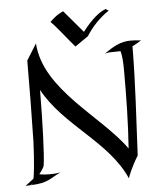

<svg xmlns="http://www.w3.org/2000/svg" viewBox="-60 -954 872 1023"><g transform="rotate(-5 376.0 -442.0)"><path d="M141 -90C141 -90 138 -77 114 -47C133 -43 153 -42 169 -42C201 -42 223 -46 227 -47C166 -18 157 3 68 7C70 6 72 3 74 -1L65 7C56 8 46 8 36 8L81 -26C93 -90 98 -222 98 -222C101 -369 103 -512 103 -656L157 -743C172 -492 474 -322 600 -142C610 -282 612 -417 612 -550C612 -610 609 -640 602 -663C594 -662 585 -662 576 -662C553 -662 531 -662 517 -656C566 -690 606 -714 660 -714C675 -714 694 -713 716 -710C698 -699 683 -690 668 -683C667 -485 654 -292 645 -101C606 -37 591 6 588 15V17C499 -187 267 -293 157 -494C156 -325 150 -143 141 -90ZM68 7H65V8C66 8 67 8 68 7ZM244 -850C272 -824 323 -757 365 -708L436 -757C466 -805 509 -851 558 -883L543 -893C512 -883 467 -848 417 -782C387 -817 350 -861 316 -901C272 -881 257 -861 244 -850Z"/></g></svg>

Font: Quintessential
Style: Regular
Weight: 400
Designer: Astigmatic (AOETI)
Foundry: Astigmatic (AOETI)
Version: Version 1.000